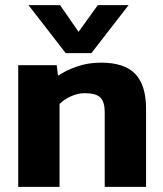

<svg xmlns="http://www.w3.org/2000/svg" viewBox="-20 -728 635 748"><path d="M236 -521 91 -708H214L286 -604L361 -708H481L336 -521ZM51 0V-474H201L206 -433Q235 -453 279 -468.5Q323 -484 373 -484Q465 -484 507 -440Q549 -396 549 -304V0H388V-291Q388 -331 371 -348Q354 -365 310 -365Q284 -365 257 -353Q230 -341 212 -323V0Z"/></svg>

Font: Kanit SemiBold
Style: Regular
Weight: 600
Designer: Katatrad Team
Foundry: CadsonDemak
Version: Version 2.000; ttfautohint (v1.8.3)